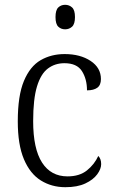

<svg xmlns="http://www.w3.org/2000/svg" viewBox="-20 -769 476 799"><path d="M252 10Q195 10 150 -18Q105 -46 79.5 -106.5Q54 -167 54 -264Q54 -371 79.5 -432Q105 -493 149 -518.5Q193 -544 249 -544Q314 -544 357 -515.5Q400 -487 400 -440Q400 -415 385 -404Q370 -393 342 -393Q342 -440 321 -473Q300 -506 248 -506Q209 -506 179.5 -484Q150 -462 134 -409.5Q118 -357 118 -265Q118 -150 155 -92.5Q192 -35 261 -35Q311 -35 342 -60Q373 -85 389 -120Q401 -108 401 -86Q401 -66 384.5 -43.5Q368 -21 335 -5.5Q302 10 252 10ZM251 -647Q234 -647 222.5 -658Q211 -669 211 -698Q211 -727 222.5 -738Q234 -749 251 -749Q268 -749 280 -738Q292 -727 292 -698Q292 -669 280 -658Q268 -647 251 -647Z"/></svg>

Font: Noto Serif SemiCondensed Light
Style: Regular
Weight: 300
Width: 4
Designer: Monotype Design Team
Foundry: Monotype Imaging Inc.
Version: Version 2.013